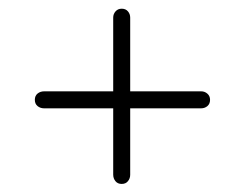

<svg xmlns="http://www.w3.org/2000/svg" viewBox="-20 -576 576 452"><path d="M62 -341Q62 -350.5 68.5 -355.8Q75 -361 84 -361H453.5Q462 -361 468.2 -355.5Q474.5 -350 474.5 -341Q474.5 -331.5 468.2 -326.2Q462 -321 453.5 -321H83.5Q75 -321 68.5 -326.2Q62 -331.5 62 -341ZM266.5 -143Q257 -143 251.8 -149.5Q246.5 -156 246.5 -165V-534.5Q246.5 -543 252 -549.2Q257.5 -555.5 266.5 -555.5Q276 -555.5 281.2 -549.2Q286.5 -543 286.5 -534.5V-164.5Q286.5 -156 281.2 -149.5Q276 -143 266.5 -143Z"/></svg>

Font: Fraunces 48pt
Style: Regular
Weight: 400
Version: Version 1.000;[b76b70a41]